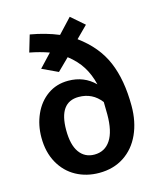

<svg xmlns="http://www.w3.org/2000/svg" viewBox="-119 -873 812 973"><g transform="rotate(-15 287.5 -386.5)"><path d="M526 -271Q526 -188 496.5 -123Q467 -58 411.5 -21.5Q356 15 281 15Q214 15 160 -14.5Q106 -44 74.5 -100.5Q43 -157 43 -234Q43 -299 68 -355Q93 -411 139.5 -444Q186 -477 248 -477Q331 -477 387 -421Q374 -475 348 -516.5Q322 -558 277 -593L215 -532L132 -571L196 -639Q148 -656 95 -666L121 -754Q202 -740 269 -712L340 -788L409 -728L349 -668Q445 -598 485.5 -502.5Q526 -407 526 -271ZM396 -261 395 -326Q351 -384 278 -384Q174 -384 174 -238Q174 -160 202.5 -120.5Q231 -81 281 -81Q336 -81 366 -126.5Q396 -172 396 -261Z"/></g></svg>

Font: Fira Sans Medium
Style: Regular
Weight: 500
Designer: bBox Type GmbH & Carrois Corporate GbR & Edenspiekermann AG
Foundry: bBox Type GmbH & Carrois Corporate GbR & Edenspiekermann AG
Version: Version 4.301